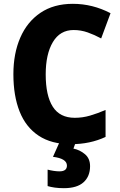

<svg xmlns="http://www.w3.org/2000/svg" viewBox="-20 -744 628 1004"><path d="M365 -587Q294 -587 256.5 -524Q219 -461 219 -355Q219 -244 256 -186Q293 -128 371 -128Q412 -128 451 -139.5Q490 -151 532 -169V-28Q451 10 351 10Q249 10 182 -34.5Q115 -79 82.5 -161Q50 -243 50 -356Q50 -464 86 -547Q122 -630 191.5 -677Q261 -724 361 -724Q464 -724 558 -675L509 -543Q474 -562 438.5 -574.5Q403 -587 365 -587ZM451 125Q451 178 417 209Q383 240 314 240Q288 240 266.5 237Q245 234 229 229V143Q244 147 260.5 149.5Q277 152 291 152Q330 152 330 122Q330 85 257 76L291 0H376L364 33Q398 40 424.5 62.5Q451 85 451 125Z"/></svg>

Font: Noto Sans Arabic SemCond ExtBd
Style: Regular
Weight: 800
Width: 4
Designer: Monotype Design Team, Nadine Chahine, Nizar Qandah and Khaled Hosny
Foundry: Monotype Imaging Inc.
Version: Version 2.012; ttfautohint (v1.8.4.7-5d5b)